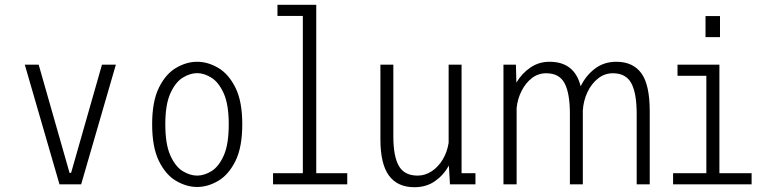

<svg xmlns="http://www.w3.org/2000/svg" viewBox="-20 -770 3192 802"><path d="M228.5 0 83.5 -500H141.5L270.5 -48H277L406 -500H464L319 0Z M803.5 11Q759 11 715.5 -14.5Q672 -40 643.8 -97.5Q615.5 -155 615.5 -251Q615.5 -346.5 643.8 -403.8Q672 -461 715.5 -486.5Q759 -512 803.5 -512Q848 -512 891.5 -486.5Q935 -461 963.5 -403.8Q992 -346.5 992 -251Q992 -155 963.5 -97.5Q935 -40 891.5 -14.5Q848 11 803.5 11ZM803.5 -36.5Q833 -36.5 863.5 -55.2Q894 -74 914.8 -120.8Q935.5 -167.5 935.5 -251Q935.5 -333 914.8 -379.5Q894 -426 863.5 -445.2Q833 -464.5 803.5 -464.5Q774 -464.5 743.2 -445.5Q712.5 -426.5 691.5 -379.8Q670.5 -333 670.5 -251Q670.5 -167.5 691.5 -120.8Q712.5 -74 743.2 -55.2Q774 -36.5 803.5 -36.5Z M1120.5 0V-46.5H1245V-703.5H1139V-750H1301V-46.5H1430.5V0Z M1711 12Q1640.5 12 1604.8 -36.5Q1569 -85 1569 -188V-500H1623V-201Q1623 -116.5 1646.2 -76.5Q1669.5 -36.5 1724.5 -36.5Q1756 -36.5 1783.5 -54.8Q1811 -73 1829.5 -104Q1848 -135 1854 -173.5V-500H1908V-46.5H1966V0H1859.5L1855 -78.5Q1833.5 -39 1797.2 -13.5Q1761 12 1711 12Z M2083 0V-500H2135L2137 -425Q2159.5 -463 2195 -487.5Q2230.5 -512 2275.5 -512Q2380 -512 2405.5 -409.5Q2426.5 -453.5 2464.5 -482.8Q2502.5 -512 2554.5 -512Q2624 -512 2659 -464Q2694 -416 2694 -305V0H2639.5V-294Q2639.5 -381 2617 -422.5Q2594.5 -464 2540 -464Q2505.5 -464 2478 -442.2Q2450.5 -420.5 2433.8 -385Q2417 -349.5 2414.5 -308.5V0H2360.5V-294Q2360.5 -381 2338.2 -422.5Q2316 -464 2261.5 -464Q2228 -464 2201.8 -443.8Q2175.5 -423.5 2158.8 -390.5Q2142 -357.5 2138 -319V0Z M2927 -703H2987.5V-615H2927ZM2791.5 0V-46.5H2930.5V-453.5H2810V-500H2985V-46.5H3119.5V0Z"/></svg>

Font: Trispace SemiCondensed ExtraLight
Style: Regular
Weight: 200
Width: 4
Designer: Tyler Finck
Foundry: Etcetera Type Company
Version: Version 1.210; ttfautohint (v1.8.3)